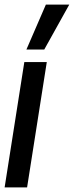

<svg xmlns="http://www.w3.org/2000/svg" viewBox="-31 -809 319 829"><path d="M86 0H-11L74 -541H171ZM83 -595 167 -789H268L160 -595Z"/></svg>

Font: Georama Extra Condensed SemiBold
Style: Italic
Weight: 600
Width: 2
Italic angle: -9°
Designer: Jean-Baptiste Levee
Foundry: Production Type
Version: Version 1.000